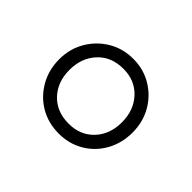

<svg xmlns="http://www.w3.org/2000/svg" viewBox="-74 -831 507 507"><g transform="rotate(45 179.0 -577.5)"><path d="M180 -438Q141 -438 110 -456Q79 -474 60.5 -506Q42 -538 42 -578Q42 -617 60.5 -648.5Q79 -680 110 -698.5Q141 -717 180 -717Q218 -717 249 -698.5Q280 -680 298 -648.5Q316 -617 316 -578Q316 -538 298 -506Q280 -474 249 -456Q218 -438 180 -438ZM180 -475Q223 -475 250 -503.5Q277 -532 277 -577Q277 -622 250 -651Q223 -680 180 -680Q135 -680 108 -651Q81 -622 81 -577Q81 -532 108 -503.5Q135 -475 180 -475Z"/></g></svg>

Font: Livvic Light
Style: Regular
Weight: 300
Designer: Jacques Le Bailly, Baron von Fonthausen
Version: Version 1.001; ttfautohint (v1.8.2)